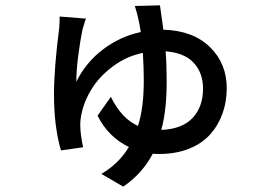

<svg xmlns="http://www.w3.org/2000/svg" viewBox="-20 -614 996 712"><path d="M578.1 -132.3Q655.3 -135.3 694.1 -176.5Q732.9 -217.8 732.9 -285.2Q732.9 -342.8 699 -380.4Q665 -418 594.2 -423.8Q598.1 -374.5 598.1 -309.1Q598.1 -205.1 578.1 -132.3ZM480 -591.8 573.2 -594.2Q574.7 -583.5 579.1 -552.5Q583.5 -521.5 585.9 -503.9Q696.3 -500.5 758.5 -439.5Q820.8 -378.4 820.8 -287.1Q820.8 -236.8 805.2 -193.1Q789.6 -149.4 759.3 -115.5Q729 -81.5 680.4 -62.3Q631.8 -43 569.8 -43Q554.7 -43 546.4 -43.9Q507.8 29.8 437 78.1L356 30.8Q419.4 -5.9 458 -68.8Q381.3 -106 341.8 -185.1L391.1 -254.9Q430.2 -174.8 491.7 -147Q513.2 -213.4 513.2 -315.9Q513.2 -364.3 509.8 -418Q448.7 -405.3 398.7 -367.9Q348.6 -330.6 320.1 -284.4Q291.5 -238.3 281.7 -189Q276.9 -166 277.8 -147Q277.8 -117.7 288.1 -67.9L206.1 -56.2Q180.2 -144 180.2 -263.2Q180.2 -361.3 199.7 -511.2Q201.7 -544.9 201.2 -552.7L298.8 -544.9Q295.4 -537.1 291 -521.5Q286.6 -505.9 285.6 -502.9Q276.9 -460.9 269.8 -405Q262.7 -349.1 263.2 -311Q298.3 -382.8 362.1 -430.9Q425.8 -479 502 -495.1Q494.6 -546.4 480 -591.8Z"/></svg>

Font: Karasuma Gothic
Style: Regular
Weight: 500
Designer: Rasmus Andersson / Ryoko Nishizuka
Foundry: Genbu
Version: Version 1.00